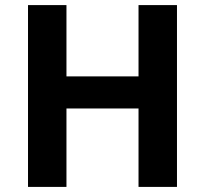

<svg xmlns="http://www.w3.org/2000/svg" viewBox="-20 -734 805 754"><path d="M675 0H524V-308H241V0H90V-714H241V-434H524V-714H675Z"/></svg>

Font: Noto Sans Nag Mundari
Style: Bold
Weight: 700
Version: Version 1.000